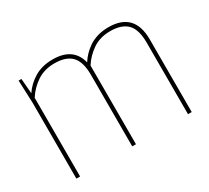

<svg xmlns="http://www.w3.org/2000/svg" viewBox="-111 -715 972 894"><g transform="rotate(-30 375.0 -268.0)"><path d="M689.9 0H669.9V-384.8Q669.9 -454.6 640.4 -485.4Q610.8 -516.1 548.8 -516.1Q493.7 -516.1 454.1 -489Q414.6 -461.9 390.1 -422.9V0H370.1V-384.8Q370.1 -454.6 340.6 -485.4Q311 -516.1 249 -516.1Q193.8 -516.1 154.1 -489Q114.3 -461.9 89.8 -422.9V0H69.8V-410.2L64.9 -529.8H80.1L86.9 -449.2Q111.3 -486.3 152.3 -511.2Q193.4 -536.1 251 -536.1Q360.8 -536.1 383.8 -443.8Q395 -461.4 409.4 -476.6Q423.8 -491.7 444.1 -505.9Q464.4 -520 491.9 -528.1Q519.5 -536.1 550.8 -536.1Q689.9 -536.1 689.9 -390.1Z"/></g></svg>

Font: Cooper Hewitt
Style: Thin
Weight: 701
Designer: Village Type and Design LLC
Foundry: Cooper Hewitt Smithsonian Design Museum
Version: 1.000